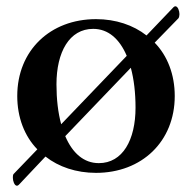

<svg xmlns="http://www.w3.org/2000/svg" viewBox="-20 -537 612 612"><path d="M21 30C21 40 26 55 34 55C36 55 38 54 40 52L125 -38C167 -5 223 14 286 14C432 14 537 -86 537 -231C537 -299 514 -359 473 -401L549 -479C551 -482 552 -488 552 -492C552 -502 547 -517 539 -517C537 -517 535 -516 533 -514L447 -424C405 -457 349 -476 286 -476C140 -476 35 -376 35 -231C35 -163 58 -103 99 -61L23 18C21 21 21 26 21 30ZM160 -268C160 -371 201 -445 277 -445C325 -445 361 -413 384 -359L175 -141C165 -178 160 -221 160 -268ZM188 -103 397 -321C407 -284 412 -241 412 -194C412 -91 371 -17 295 -17C247 -17 211 -49 188 -103Z"/></svg>

Font: Monomakh Unicode
Style: Regular
Weight: 400
Version: Version 1.2